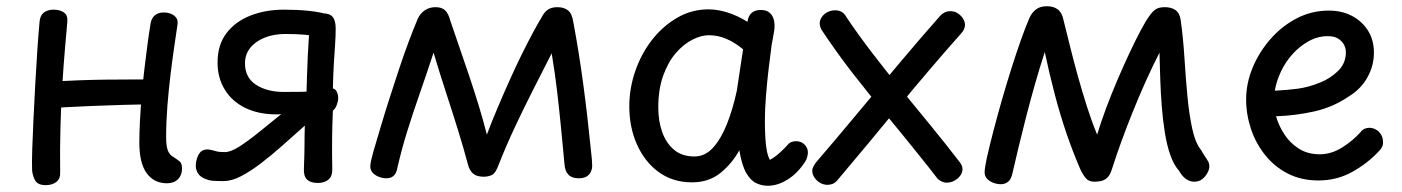

<svg xmlns="http://www.w3.org/2000/svg" viewBox="-20 -579 4499 616"><path d="M516 9Q474 9 450.5 -23.5Q427 -56 427 -122Q427 -152 429 -190.5Q431 -229 434.5 -271Q438 -313 443 -355Q448 -397 453 -435Q458 -473 463 -503Q466 -521 477 -530Q488 -539 505 -539Q518 -539 529 -534.5Q540 -530 546 -521Q552 -512 549 -497Q545 -470 539 -429Q533 -388 527 -339Q521 -290 517 -238.5Q513 -187 513 -139Q513 -109 519 -95Q525 -81 537 -75Q549 -67 556.5 -61Q564 -55 564 -38Q564 -17 551 -4Q538 9 516 9ZM127 15Q102 15 93.5 1Q85 -13 83 -32Q82 -59 83.5 -102.5Q85 -146 87.5 -198.5Q90 -251 93 -306.5Q96 -362 99.5 -414.5Q103 -467 107 -510Q109 -530 121 -539Q133 -548 152 -548Q172 -548 185 -539Q198 -530 196 -509Q193 -475 188.5 -423.5Q184 -372 180 -308.5Q176 -245 174 -173Q172 -101 173 -26Q174 -5 160.5 5Q147 15 127 15ZM133 -231Q119 -231 112.5 -236.5Q106 -242 105 -251Q104 -260 104 -269Q104 -283 110.5 -296.5Q117 -310 130 -314Q141 -317 169.5 -318.5Q198 -320 237 -321.5Q276 -323 319 -323.5Q362 -324 403 -324Q444 -324 475 -324Q491 -323 501.5 -313Q512 -303 512 -286Q512 -265 502 -254.5Q492 -244 474 -244Q427 -244 375 -242.5Q323 -241 275 -239Q227 -237 189.5 -235Q152 -233 133 -231Z M697 2Q676 2 662.5 1Q649 0 632 -8Q616 -16 610.5 -32.5Q605 -49 612 -71Q619 -91 629.5 -96Q640 -101 652 -99Q663 -97 672.5 -94Q682 -91 701 -91Q720 -91 747.5 -108.5Q775 -126 809 -153.5Q843 -181 882 -212.5Q921 -244 963 -272Q965 -343 967.5 -400Q970 -457 974 -488Q977 -502 981.5 -513Q986 -524 994.5 -530Q1003 -536 1018 -536Q1038 -536 1047.5 -524.5Q1057 -513 1057 -487Q1057 -463 1055 -435Q1053 -407 1051 -373Q1049 -339 1048 -295Q1056 -294 1060.5 -284.5Q1065 -275 1065 -264Q1065 -255 1060.5 -242.5Q1056 -230 1048 -224Q1046 -180 1045.5 -135.5Q1045 -91 1046 -38Q1047 -14 1034 -3Q1021 8 1000 8Q977 8 965.5 -2.5Q954 -13 955 -37Q957 -87 957 -117Q957 -147 958 -176Q921 -143 885.5 -111.5Q850 -80 816.5 -54.5Q783 -29 753 -13.5Q723 2 697 2ZM867 -212Q810 -212 767.5 -232.5Q725 -253 701.5 -291Q678 -329 678 -378Q678 -435 706.5 -472.5Q735 -510 783.5 -529Q832 -548 891 -548Q933 -548 968 -544.5Q1003 -541 1031 -533L1021 -453Q987 -465 959 -467.5Q931 -470 896 -470Q858 -470 828.5 -458Q799 -446 782.5 -425Q766 -404 766 -376Q766 -330 801.5 -307Q837 -284 891 -284Q919 -284 951.5 -284.5Q984 -285 998 -292L1017 -239Q1000 -227 974 -221.5Q948 -216 920 -214.5Q892 -213 867 -212Z M1220 -7Q1208 -7 1196 -11.5Q1184 -16 1176 -24.5Q1168 -33 1168 -45Q1168 -52 1171 -65.5Q1174 -79 1178 -93Q1189 -130 1202 -174Q1215 -218 1230 -264.5Q1245 -311 1260 -356.5Q1275 -402 1290.5 -443.5Q1306 -485 1320 -518Q1328 -536 1343 -546Q1358 -556 1377 -556Q1398 -556 1408.5 -545.5Q1419 -535 1425 -512Q1437 -476 1452.5 -431.5Q1468 -387 1484.5 -338Q1501 -289 1516 -240Q1531 -191 1542 -147Q1557 -187 1576 -232Q1595 -277 1615 -321.5Q1635 -366 1654.5 -405.5Q1674 -445 1690.5 -475.5Q1707 -506 1717 -522Q1725 -539 1737 -547.5Q1749 -556 1768 -556Q1789 -556 1802 -546Q1815 -536 1819 -510Q1837 -415 1851 -311Q1865 -207 1876 -96Q1878 -80 1879 -66.5Q1880 -53 1880 -46Q1880 -38 1876 -28.5Q1872 -19 1862.5 -13Q1853 -7 1836 -7Q1794 -7 1791 -53Q1786 -107 1780.5 -163.5Q1775 -220 1768 -281Q1761 -342 1750 -408Q1722 -353 1692 -294Q1662 -235 1633.5 -174.5Q1605 -114 1580 -51Q1570 -23 1558 -17.5Q1546 -12 1532 -12Q1510 -12 1498.5 -21.5Q1487 -31 1482 -49Q1467 -105 1449.5 -161.5Q1432 -218 1412 -279Q1392 -340 1371 -410Q1348 -340 1326 -277Q1304 -214 1286 -156Q1268 -98 1255 -41Q1252 -23 1243 -15Q1234 -7 1220 -7Z M2443 17Q2424 17 2406 8.5Q2388 0 2374 -24.5Q2360 -49 2352 -97Q2330 -56 2292.5 -25Q2255 6 2200 6Q2139 6 2094 -26.5Q2049 -59 2024 -114.5Q1999 -170 1999 -238Q1999 -295 2018 -350.5Q2037 -406 2071.5 -450.5Q2106 -495 2152.5 -522Q2199 -549 2253 -549Q2282 -549 2314 -539Q2346 -529 2378 -509Q2381 -529 2392 -538Q2403 -547 2421 -547Q2438 -547 2447.5 -539.5Q2457 -532 2461 -521Q2465 -510 2465 -497Q2465 -488 2463.5 -478Q2462 -468 2460 -458Q2458 -448 2456 -437Q2452 -407 2446.5 -362Q2441 -317 2437.5 -271.5Q2434 -226 2434 -194Q2434 -161 2435.5 -136Q2437 -111 2440.5 -94Q2444 -77 2450 -66Q2468 -76 2483.5 -90.5Q2499 -105 2506 -113Q2512 -121 2519.5 -123.5Q2527 -126 2534 -126Q2551 -126 2561.5 -115Q2572 -104 2572 -90Q2572 -83 2569.5 -74.5Q2567 -66 2563 -60Q2539 -23 2507 -3Q2475 17 2443 17ZM2208 -77Q2242 -77 2267.5 -105Q2293 -133 2312 -180.5Q2331 -228 2344 -288L2364 -421Q2337 -443 2310 -454.5Q2283 -466 2254 -466Q2230 -466 2202 -452Q2174 -438 2149 -409.5Q2124 -381 2108 -337Q2092 -293 2092 -234Q2092 -191 2104.5 -155.5Q2117 -120 2142.5 -98.5Q2168 -77 2208 -77Z M2635 14Q2622 14 2611 7.5Q2600 1 2593 -9.5Q2586 -20 2586 -31Q2586 -38 2589.5 -44.5Q2593 -51 2598 -58Q2660 -130 2726.5 -210Q2793 -290 2861.5 -371.5Q2930 -453 2997 -529Q3004 -536 3011.5 -539.5Q3019 -543 3026 -543Q3040 -544 3051 -537.5Q3062 -531 3069 -520.5Q3076 -510 3076 -499Q3076 -492 3072.5 -484.5Q3069 -477 3063 -471Q2961 -356 2862.5 -236Q2764 -116 2666 0Q2659 8 2651 11Q2643 14 2635 14ZM3017 7Q3009 7 3000.5 3Q2992 -1 2987 -7Q2961 -41 2933.5 -75Q2906 -109 2879 -142.5Q2852 -176 2824.5 -209Q2797 -242 2770 -275.5Q2743 -309 2716.5 -343Q2690 -377 2665 -412Q2640 -447 2616 -483Q2610 -494 2610 -504Q2610 -513 2614.5 -521Q2619 -529 2626 -534.5Q2633 -540 2641.5 -543Q2650 -546 2659 -546Q2671 -546 2680 -541Q2689 -536 2695 -525Q2731 -471 2776.5 -411.5Q2822 -352 2871.5 -291.5Q2921 -231 2968.5 -173Q3016 -115 3055 -64Q3061 -57 3064.5 -50.5Q3068 -44 3068 -36Q3068 -25 3060.5 -15Q3053 -5 3041.5 1Q3030 7 3017 7Z M3191 12Q3179 12 3167 7.5Q3155 3 3147 -5.5Q3139 -14 3139 -26Q3139 -33 3141 -45.5Q3143 -58 3146 -72Q3155 -112 3167.5 -160Q3180 -208 3194.5 -258.5Q3209 -309 3224.5 -358Q3240 -407 3255 -449.5Q3270 -492 3283 -522Q3291 -539 3304 -549Q3317 -559 3339 -559Q3360 -559 3373.5 -549Q3387 -539 3392 -515Q3401 -479 3412.5 -432.5Q3424 -386 3438 -335.5Q3452 -285 3467.5 -236.5Q3483 -188 3500 -147Q3512 -187 3529 -232.5Q3546 -278 3565.5 -323.5Q3585 -369 3604 -409.5Q3623 -450 3639.5 -481Q3656 -512 3667 -527Q3678 -543 3688.5 -549.5Q3699 -556 3717 -556Q3738 -556 3751.5 -546.5Q3765 -537 3768 -515Q3776 -458 3780 -394.5Q3784 -331 3789.5 -272Q3795 -213 3805 -166.5Q3815 -120 3834 -97Q3841 -84 3847 -75.5Q3853 -67 3856.5 -60.5Q3860 -54 3860 -44Q3860 -36 3854 -24.5Q3848 -13 3837.5 -4.5Q3827 4 3811 4Q3798 4 3785.5 -4.5Q3773 -13 3762 -32Q3746 -50 3735 -81Q3724 -112 3717.5 -152Q3711 -192 3707.5 -236Q3704 -280 3702.5 -325Q3701 -370 3700 -410Q3676 -363 3655 -316Q3634 -269 3615 -222Q3596 -175 3579 -128.5Q3562 -82 3547 -35Q3541 -16 3531.5 -8Q3522 0 3511.5 2Q3501 4 3491 4Q3473 4 3463.5 -7.5Q3454 -19 3446 -36Q3423 -89 3402.5 -148.5Q3382 -208 3364.5 -274.5Q3347 -341 3332 -412Q3315 -360 3300 -307Q3285 -254 3272 -203.5Q3259 -153 3248 -107Q3237 -61 3228 -22Q3224 -4 3214.5 4Q3205 12 3191 12Z M4210 0Q4155 0 4112 -22Q4069 -44 4039 -81.5Q4009 -119 3993.5 -165.5Q3978 -212 3978 -260Q3978 -311 3998.5 -361Q4019 -411 4055.5 -453Q4092 -495 4140 -520Q4188 -545 4243 -545Q4286 -545 4318.5 -527.5Q4351 -510 4369.5 -480Q4388 -450 4388 -410Q4388 -368 4367 -330.5Q4346 -293 4308 -270Q4257 -235 4196.5 -221.5Q4136 -208 4074 -206Q4082 -177 4100 -149Q4118 -121 4146.5 -102.5Q4175 -84 4214 -84Q4251 -84 4285.5 -105.5Q4320 -127 4345 -155Q4351 -163 4358.5 -166Q4366 -169 4373 -169Q4385 -169 4395 -163Q4405 -157 4411 -147Q4417 -137 4417 -125Q4418 -117 4415 -109.5Q4412 -102 4405 -95Q4368 -55 4318.5 -27.5Q4269 0 4210 0ZM4070 -288Q4110 -290 4144 -294.5Q4178 -299 4215 -314Q4248 -327 4273 -351.5Q4298 -376 4298 -411Q4298 -425 4291.5 -436.5Q4285 -448 4272.5 -455.5Q4260 -463 4240 -463Q4208 -463 4179 -447Q4150 -431 4127 -405.5Q4104 -380 4089.5 -349Q4075 -318 4070 -288Z"/></svg>

Font: Playpen Sans
Style: Regular
Weight: 400
Designer: Laura Meseguer, Veronika Burian, José Scaglione, Kostas Bartsokas, Vera Evstafieva, Tom Grace, Yorlmar Campos
Foundry: TypeTogether
Version: Version 2.000